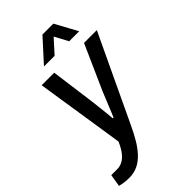

<svg xmlns="http://www.w3.org/2000/svg" viewBox="-309 -805 1071 1071"><g transform="rotate(-45 226.5 -269.0)"><path d="M35 185Q8 185 -11 181.5Q-30 178 -37 176L-25 103H22Q44 103 64 92.5Q84 82 102 59Q120 36 136 -1L55 -526H154L189 -265Q192 -242 195 -213.5Q198 -185 201 -159.5Q204 -134 205 -115H211Q216 -126 222.5 -142.5Q229 -159 237 -178Q245 -197 253.5 -218Q262 -239 270 -259L389 -526H490L249 -16Q229 27 207.5 63.5Q186 100 160.5 127.5Q135 155 104.5 170Q74 185 35 185ZM138 -591 258 -723H344L416 -591H337L277 -703H323L222 -591Z"/></g></svg>

Font: Archivo SemiCondensed Medium
Style: Italic
Weight: 500
Width: 4
Italic angle: -10°
Designer: Hector Gatti
Foundry: Omnibus-Type
Version: Version 2.001